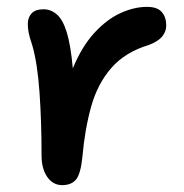

<svg xmlns="http://www.w3.org/2000/svg" viewBox="-20 -527 535 559"><path d="M161 12Q134 12 117.5 -12Q101 -36 101 -74Q101 -174 95 -258.5Q89 -343 74 -395Q66 -419 63.5 -431.5Q61 -444 61 -458Q61 -476 72 -488Q83 -500 107 -500Q128 -500 145.5 -485Q163 -470 174.5 -432.5Q186 -395 192 -328Q218 -391 254 -430.5Q290 -470 330 -488.5Q370 -507 408 -507Q438 -507 451 -492Q464 -477 464 -453Q464 -435 452 -420.5Q440 -406 413 -396Q344 -375 304 -329Q264 -283 245.5 -217Q227 -151 220 -71Q215 -21 201.5 -4.5Q188 12 161 12Z"/></svg>

Font: Shantell Sans Normal
Style: Regular
Weight: 500
Designer: Stephen Nixon, Anya Danilova, Shantell Martin
Foundry: Arrow Type
Version: Version 1.009;[a7da0bfa3]